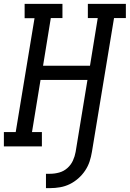

<svg xmlns="http://www.w3.org/2000/svg" viewBox="-30 -755 669 990"><path d="M207 215V141H229Q252 141 275.5 134.5Q299 128 317.5 111.5Q336 95 346 73Q356 51 360 28L421 -343H179L135 -74H186V0H-10V-74H51L148 -661H97V-735H292V-662H232L192 -416H434L474 -662H423V-735H619V-662H558L444 28Q440 53 432 77.5Q424 102 409 124.5Q394 147 373.5 165Q353 183 329.5 194.5Q306 206 280 210.5Q254 215 229 215Z"/></svg>

Font: Iosevka HT Extended
Style: Italic
Weight: 400
Width: 7
Italic angle: -9°
Monospace: yes
Designer: Belleve Invis
Foundry: Belleve Invis
Version: Version 32.3.0; ttfautohint (v1.8.4)